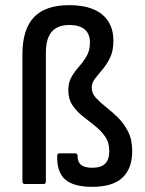

<svg xmlns="http://www.w3.org/2000/svg" viewBox="-20 -714 563 745"><path d="M338 11Q265 11 232.5 -18Q200 -47 202 -110Q202 -119 212 -119H272Q281 -119 281 -109Q281 -85 295 -74Q309 -63 338 -63Q372 -63 388 -79Q404 -95 404 -127Q404 -161 388 -184Q372 -207 348 -226Q324 -245 300.5 -263.5Q277 -282 261 -306Q245 -330 245 -364Q245 -394 257.5 -415.5Q270 -437 287 -456Q304 -475 316.5 -497Q329 -519 329 -549Q329 -583 308.5 -600Q288 -617 249 -617Q203 -617 180.5 -590.5Q158 -564 158 -509V-10Q158 0 149 0H77Q67 0 67 -10V-503Q67 -600 111.5 -647Q156 -694 249 -694Q303 -694 341 -678.5Q379 -663 399.5 -632Q420 -601 420 -556Q420 -517 407.5 -491Q395 -465 378.5 -445.5Q362 -426 349 -409.5Q336 -393 336 -374Q336 -352 352 -334.5Q368 -317 391 -299Q414 -281 437.5 -258Q461 -235 477 -203.5Q493 -172 493 -128Q493 -60 455 -24.5Q417 11 338 11Z"/></svg>

Font: Sofia Sans Semi Condensed Medium
Style: Regular
Weight: 500
Designer: Botio Nikoltchev, Ani Petrova
Foundry: lettersoup
Version: Version 4.100